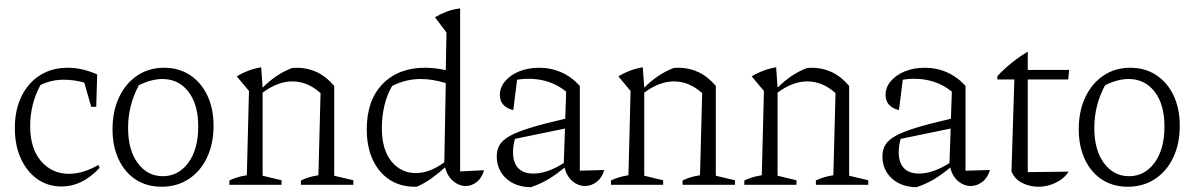

<svg xmlns="http://www.w3.org/2000/svg" viewBox="-20 -772 4990 802"><path d="M237 7Q180 7 136 -24Q92 -55 67 -110Q42 -165 42 -237Q42 -314 70.5 -371Q99 -428 148.5 -458.5Q198 -489 262 -489Q324 -489 386 -461L382 -326H361L332 -427Q291 -439 245 -439Q195 -439 149 -417Q106 -337 106 -245Q106 -152 151.5 -99Q197 -46 268 -46Q327 -46 391 -83L396 -71Q324 7 237 7Z M655 8Q593 8 547 -22Q501 -52 475.5 -106.5Q450 -161 450 -232Q450 -308 477.5 -366Q505 -424 553.5 -456.5Q602 -489 665 -489Q727 -489 773.5 -458.5Q820 -428 846 -373.5Q872 -319 872 -247Q872 -171 844.5 -113.5Q817 -56 768 -24Q719 8 655 8ZM660 -36Q725 -36 766.5 -92Q808 -148 808 -244Q808 -336 767 -389Q726 -442 658 -442Q613 -442 560 -416Q515 -332 515 -238Q515 -145 555.5 -90.5Q596 -36 660 -36Z M938 0V-18Q952 -25 969 -30.5Q986 -36 1011 -40L1020 -392L969 -453Q1017 -482 1071 -491L1077 -406Q1105 -434 1135.5 -454.5Q1166 -475 1200 -488Q1209 -489 1220 -489Q1265 -489 1304 -470.5Q1343 -452 1376 -413V-38L1456 -19V0H1237V-18Q1251 -25 1268 -30.5Q1285 -36 1310 -40L1319 -383Q1265 -432 1201 -432Q1140 -432 1077 -385V-38L1156 -19V0Z M1867 -751 1866 -752H1867ZM1712 8Q1652 8 1607 -21.5Q1562 -51 1537 -105Q1512 -159 1512 -232Q1512 -353 1578 -421Q1644 -489 1755 -489Q1797 -489 1842 -479L1845 -636L1797 -700Q1821 -714 1846 -723.5Q1871 -733 1902 -737V-56L2002 -61Q1992 -27 1970.5 -11Q1949 5 1925 5Q1898 5 1873.5 -15Q1849 -35 1839 -73Q1814 -50 1784.5 -28.5Q1755 -7 1721 8Q1718 8 1712 8ZM1575 -237Q1575 -147 1615 -98Q1655 -49 1717 -49Q1775 -49 1836 -94L1842 -425Q1786 -442 1738 -442Q1675 -442 1618 -413Q1597 -378 1586 -332Q1575 -286 1575 -237Z M2197 10Q2133 9 2094 -27Q2055 -63 2055 -119Q2055 -147 2067.5 -167.5Q2080 -188 2111 -205Q2142 -222 2198 -239Q2254 -256 2341 -276L2345 -389Q2280 -443 2186 -443Q2164 -443 2140 -439L2124 -312Q2068 -326 2068 -376Q2068 -407 2090 -433Q2112 -459 2149 -474Q2186 -489 2232 -489Q2282 -489 2325.5 -469.5Q2369 -450 2402 -413V-59L2504 -62Q2495 -30 2472.5 -12.5Q2450 5 2423 5Q2396 5 2372 -14.5Q2348 -34 2338 -72Q2306 -45 2272.5 -24.5Q2239 -4 2197 10ZM2123 -136Q2123 -93 2144.5 -70Q2166 -47 2208 -47Q2266 -47 2335 -91L2340 -235L2131 -192Q2123 -164 2123 -136Z M2532 0V-18Q2546 -25 2563 -30.5Q2580 -36 2605 -40L2614 -392L2563 -453Q2611 -482 2665 -491L2671 -406Q2699 -434 2729.5 -454.5Q2760 -475 2794 -488Q2803 -489 2814 -489Q2859 -489 2898 -470.5Q2937 -452 2970 -413V-38L3050 -19V0H2831V-18Q2845 -25 2862 -30.5Q2879 -36 2904 -40L2913 -383Q2859 -432 2795 -432Q2734 -432 2671 -385V-38L2750 -19V0Z M3089 0V-18Q3103 -25 3120 -30.5Q3137 -36 3162 -40L3171 -392L3120 -453Q3168 -482 3222 -491L3228 -406Q3256 -434 3286.5 -454.5Q3317 -475 3351 -488Q3360 -489 3371 -489Q3416 -489 3455 -470.5Q3494 -452 3527 -413V-38L3607 -19V0H3388V-18Q3402 -25 3419 -30.5Q3436 -36 3461 -40L3470 -383Q3416 -432 3352 -432Q3291 -432 3228 -385V-38L3307 -19V0Z M3808 10Q3744 9 3705 -27Q3666 -63 3666 -119Q3666 -147 3678.5 -167.5Q3691 -188 3722 -205Q3753 -222 3809 -239Q3865 -256 3952 -276L3956 -389Q3891 -443 3797 -443Q3775 -443 3751 -439L3735 -312Q3679 -326 3679 -376Q3679 -407 3701 -433Q3723 -459 3760 -474Q3797 -489 3843 -489Q3893 -489 3936.5 -469.5Q3980 -450 4013 -413V-59L4115 -62Q4106 -30 4083.5 -12.5Q4061 5 4034 5Q4007 5 3983 -14.5Q3959 -34 3949 -72Q3917 -45 3883.5 -24.5Q3850 -4 3808 10ZM3734 -136Q3734 -93 3755.5 -70Q3777 -47 3819 -47Q3877 -47 3946 -91L3951 -235L3742 -192Q3734 -164 3734 -136Z M4273 -556V-480H4446L4442 -440H4273V-53L4444 -55Q4423 -24 4388.5 -8Q4354 8 4318 8Q4281 8 4249.5 -8Q4218 -24 4205 -56L4217 -440H4146V-454Q4173 -483 4204.5 -508.5Q4236 -534 4273 -556Z M4691 8Q4629 8 4583 -22Q4537 -52 4511.5 -106.5Q4486 -161 4486 -232Q4486 -308 4513.5 -366Q4541 -424 4589.5 -456.5Q4638 -489 4701 -489Q4763 -489 4809.5 -458.5Q4856 -428 4882 -373.5Q4908 -319 4908 -247Q4908 -171 4880.5 -113.5Q4853 -56 4804 -24Q4755 8 4691 8ZM4696 -36Q4761 -36 4802.5 -92Q4844 -148 4844 -244Q4844 -336 4803 -389Q4762 -442 4694 -442Q4649 -442 4596 -416Q4551 -332 4551 -238Q4551 -145 4591.5 -90.5Q4632 -36 4696 -36Z"/></svg>

Font: Piazzolla Light
Style: Regular
Weight: 300
Designer: Juan Pablo del Peral
Foundry: Huerta Tipografica
Version: Version 1.330